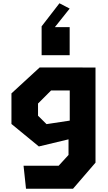

<svg xmlns="http://www.w3.org/2000/svg" viewBox="-20 -954 660 1174"><path d="M139 200H426.5L564 40.5V-541H485V-541.5H222.5L50 -383V-196L217.5 -58.5L399 -102V-6.5L338.5 59.5H124ZM212.5 -246.5V-321L292.5 -401H406.5V-216.5L264.5 -195ZM234.5 -616.5H406V-788H315.5L406 -901.5L343.5 -934L234.5 -793Z"/></svg>

Font: Monaspace Krypton ExtraBold
Style: Regular
Weight: 800
Designer: Riley Cran & the Lettermatic Team
Foundry: Lettermatic
Version: Version 1.101 (Monaspace Krypton)